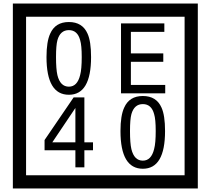

<svg xmlns="http://www.w3.org/2000/svg" viewBox="-20 -980 1195 1090"><path d="M1103 90H53V-960H1103ZM1028 15V-885H128V15ZM497 -656Q497 -442 371 -442Q244 -442 244 -656Q244 -744 265 -789Q294 -855 371 -855Q448 -855 477 -789Q497 -745 497 -656ZM444 -656Q444 -723 435 -752Q420 -809 371 -809Q322 -809 306 -752Q298 -723 298 -656Q298 -587 306 -553Q322 -488 371 -488Q419 -488 435 -554Q444 -587 444 -656ZM918 -450H667V-847H913V-799H723V-677H907V-629H723V-498H918ZM508 -127H459V-30H408V-127H233V-185L398 -427H459V-172H508ZM408 -172V-367L277 -172ZM917 -236Q917 -22 791 -22Q664 -22 664 -236Q664 -324 685 -369Q714 -435 791 -435Q868 -435 897 -369Q917 -325 917 -236ZM864 -236Q864 -303 855 -332Q840 -389 791 -389Q742 -389 726 -332Q718 -303 718 -236Q718 -167 726 -133Q742 -68 791 -68Q839 -68 855 -134Q864 -167 864 -236Z"/></svg>

Font: Unicode BMP Fallback SIL
Style: Regular
Weight: 400
Foundry: NRSI, SIL International
Version: Version 5.1 Based on Unicode 5.1